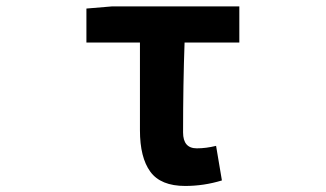

<svg xmlns="http://www.w3.org/2000/svg" viewBox="-20 -580 1040 613"><path d="M571.3 13.7Q493.2 13.7 460 -31.7Q426.8 -77.1 426.8 -164.1V-444.3H255.9V-552.7L337.9 -559.6H744.1V-444.3H569.3Q564.5 -312.5 564.5 -157.2Q564.5 -106.4 608.4 -106.4Q637.7 -106.4 669.9 -114.3L688.5 -3.9Q630.9 13.7 571.3 13.7Z"/></svg>

Font: GenEi Gothic M Regular
Style: Bold
Weight: 700
Designer: o_tamon (Modified); [Source Han Sans]
Ryoko NISHIZUKA  (kana & ideographs); Paul D. Hunt (Latin, Greek & Cyrillic); Wenl
Version: Version 1.1a;Original Version 1.004